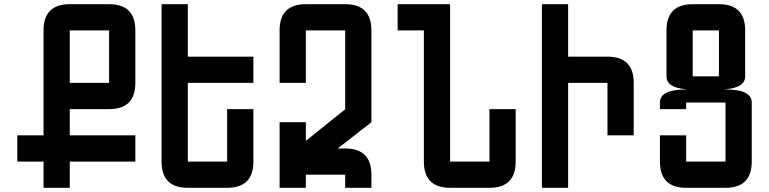

<svg xmlns="http://www.w3.org/2000/svg" viewBox="-20 -895 3665 915"><path d="M312.5 -750V-500H500V-750ZM187.5 -750Q187.5 -875 312.5 -875H500Q625 -875 625 -750V-500Q625 -375 500 -375H312.5V-250H625V-125H312.5V0H187.5V-125H62.5V-250H187.5Z M750 -875H875V-625H1187.5V-500H875V-125H1062.5V-375H1187.5V-125Q1187.5 0 1062.5 0H875Q750 0 750 -125Z M1437.5 -223.6 1626 -375H1625V-750H1437.5V-500H1312.5V-750Q1312.5 -875 1437.5 -875H1625Q1750 -875 1750 -750V-312.5L1589.4 -187.5H1625Q1750 -187.5 1750 -62.5V0H1625V-62.5H1437.5V0H1312.5V-312.5H1437.5Z M2000 -750H1875V-875H2125V-125H2312.5V-375H2437.5V-125Q2437.5 0 2312.5 0H2125Q2000 0 2000 -125Z M2687.5 0H2562.5V-875H2687.5V-625H2875Q3000 -625 3000 -500V-250H2875V-500H2687.5Z M3281.2 -750V-531.2H3406.2V-750ZM3156.2 -750Q3156.2 -875 3281.2 -875H3406.2Q3531.2 -875 3531.2 -750V-531.2Q3531.2 -477.1 3437.5 -469.7V-468.8Q3562.5 -468.8 3562.5 -406.2V-125Q3562.5 0 3437.5 0H3250Q3125 0 3125 -125V-250H3250V-125H3437.5V-406.2H3250V-375H3125V-406.2Q3125 -468.8 3250 -468.8V-469.7Q3156.2 -477.1 3156.2 -531.2Z"/></svg>

Font: Oldtimer
Style: Regular
Weight: 400
Designer: GGBotNet
Foundry: GGBotNet
Version: 1.00